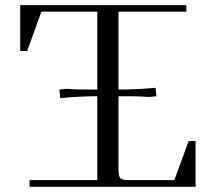

<svg xmlns="http://www.w3.org/2000/svg" viewBox="-20 -722 831 742"><path d="M58.1 -524.9V-702.1H700.2V-676.8H438V-376Q510.7 -376 581.1 -382.8L584 -355V-350.1L556.2 -347.2Q526.4 -350.1 479 -350.1H438V-65.9Q438 -41 445.1 -33.4Q452.1 -25.9 477.1 -25.9H653.8L709 -176.8H735.8V0H94.2V-25.9H356V-350.1Q288.1 -350.1 212.9 -342.8L210 -371.1V-376L237.8 -378.9Q267.6 -376 314.9 -376H356V-676.8H140.1L85 -524.9Z"/></svg>

Font: Dihjauti
Style: Regular
Weight: 400
Designer: T. Christopher White
Version: Version 3.0.0